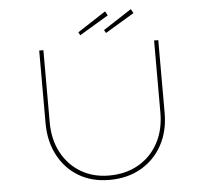

<svg xmlns="http://www.w3.org/2000/svg" viewBox="-58 -936 1079 1004"><g transform="rotate(-5 481.5 -434.0)"><path d="M477 6Q384 6 315 -35.5Q246 -77 207.5 -150.5Q169 -224 169 -318V-700H191V-322Q191 -231 227.5 -162.5Q264 -94 328.5 -55.5Q393 -17 477 -17Q565 -17 631.5 -55.5Q698 -94 735 -162.5Q772 -231 772 -322V-700H794V-317Q794 -223 754.5 -150Q715 -77 643.5 -35.5Q572 6 477 6ZM390 -761 381 -777 530 -874 542 -852ZM525 -761 516 -777 665 -874 677 -852Z"/></g></svg>

Font: Lexend Peta Thin
Style: Regular
Weight: 250
Version: Version 1.007